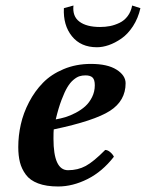

<svg xmlns="http://www.w3.org/2000/svg" viewBox="-20 -673 534 703"><path d="M327.1 -360.8Q327.1 -380.9 319.1 -388.9Q311 -397 293 -397Q280.8 -397 270.8 -393.8Q260.7 -390.6 248.8 -380.6Q236.8 -370.6 226.6 -353.5Q216.3 -336.4 205.1 -306.6Q193.8 -276.9 184.1 -235.8Q201.7 -238.8 219.5 -244.1Q237.3 -249.5 257.3 -260Q277.3 -270.5 292.2 -283.9Q307.1 -297.4 317.1 -317.4Q327.1 -337.4 327.1 -360.8ZM176.8 -199.2Q175.8 -191.4 175.8 -165Q175.8 -49.8 229 -49.8Q265.1 -49.8 293.9 -65.4Q322.8 -81.1 365.2 -124Q374 -124 383.5 -116Q393.1 -107.9 397 -99.1Q354.5 -44.4 300.3 -17.3Q246.1 9.8 192.9 9.8Q149.4 9.8 119.6 -1.5Q89.8 -12.7 74.5 -33.7Q59.1 -54.7 53 -78.9Q46.9 -103 46.9 -134.8Q46.9 -176.3 56.2 -217.5Q65.4 -258.8 86.4 -299.1Q107.4 -339.4 137.5 -370.1Q167.5 -400.9 212.9 -419.9Q258.3 -439 313 -439Q373.5 -439 406.7 -418Q439.9 -397 439.9 -368.2Q439.9 -304.2 382.8 -267.3Q325.7 -230.5 176.8 -199.2ZM213.9 -643.1 249 -652.8Q244.6 -613.3 270.8 -593.8Q296.9 -574.2 346.2 -574.2Q365.7 -574.2 383.1 -577.6Q400.4 -581.1 417.7 -589.4Q435.1 -597.7 447.3 -613.8Q459.5 -629.9 463.9 -652.8L494.1 -643.1Q485.8 -606 466.8 -576.9Q447.8 -547.9 424.3 -531.7Q400.9 -515.6 378.2 -507.8Q355.5 -500 335 -500Q275.9 -500 243.4 -540.3Q210.9 -580.6 213.9 -643.1Z"/></svg>

Font: Common Serif
Style: Bold Italic
Weight: 700
Italic angle: -12°
Designer: Philipp H. Poll, Khaled Hosny
Foundry: Stefan Peev, Context Ltd.
Version: Version 1.026